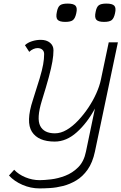

<svg xmlns="http://www.w3.org/2000/svg" viewBox="-20 -1036 677 1070"><path d="M459 -191 509 -431Q466 -351 408 -299Q350 -247 285 -247Q193 -247 158 -301.5Q123 -356 163 -478Q187 -552 201 -599Q215 -646 220.5 -677Q226 -708 226 -735Q226 -750 216 -759Q206 -768 189 -768Q178 -768 165.5 -762.5Q153 -757 143 -747L119 -784Q133 -798 157.5 -806Q182 -814 207 -814Q239 -814 258.5 -798Q278 -782 278 -756Q278 -728 272 -693Q266 -658 252 -606Q238 -554 213 -474Q183 -376 204 -334.5Q225 -293 286 -293Q319 -293 352 -312.5Q385 -332 416 -365Q447 -398 473 -437Q499 -476 517 -516.5Q535 -557 542 -591L586 -800H637L509 -191ZM200 14Q151 14 105 -6Q59 -26 30 -58L59 -90Q83 -64 121.5 -48Q160 -32 201 -32Q226 -32 264.5 -36.5Q303 -41 343.5 -56.5Q384 -72 416 -104Q448 -136 459 -191H509Q496 -130 468.5 -91Q441 -52 405 -30.5Q369 -9 331 0.5Q293 10 258.5 12Q224 14 200 14ZM560 -914Q527 -914 516.5 -926.5Q506 -939 513 -970Q518 -997 530.5 -1006.5Q543 -1016 573 -1016Q606 -1016 617 -1004Q628 -992 621 -962Q615 -934 602.5 -924Q590 -914 560 -914ZM344 -914Q311 -914 300.5 -926.5Q290 -939 297 -970Q302 -997 314.5 -1006.5Q327 -1016 357 -1016Q390 -1016 401 -1004Q412 -992 405 -962Q399 -934 386.5 -924Q374 -914 344 -914Z"/></svg>

Font: Victor Mono Thin
Style: Italic
Weight: 100
Italic angle: -12°
Monospace: yes
Designer: Rune Bjørnerås
Version: Version 1.561;gftools[0.9.30]